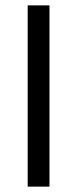

<svg xmlns="http://www.w3.org/2000/svg" viewBox="-20 -694 287 714"><path d="M164 0H83V-674H164Z"/></svg>

Font: Hind Jalandhar
Style: Regular
Weight: 400
Designer: Namrata Goyal
Foundry: Indian Type Foundry
Version: Version 0.702;PS 1.0;hotconv 1.0.81;makeotf.lib2.5.63406